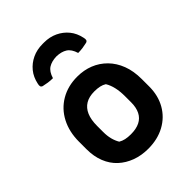

<svg xmlns="http://www.w3.org/2000/svg" viewBox="-232 -933 1065 1065"><g transform="rotate(-45 300.0 -401.0)"><path d="M300 -711Q262 -710 237.5 -694.5Q213 -679 201 -639Q182 -639 164.5 -641.5Q147 -644 130 -648Q121 -651 119 -658Q117 -665 120 -677Q129 -720 153.5 -750Q178 -780 214 -797Q250 -814 295 -814H306Q350 -814 386 -797Q422 -780 446.5 -750Q471 -720 480 -677Q483 -665 481 -658Q479 -651 470 -648Q453 -644 435.5 -641.5Q418 -639 399 -639Q387 -679 362.5 -694.5Q338 -710 300 -711ZM302 -550Q354 -550 398 -532.5Q442 -515 475.5 -481Q509 -447 527.5 -398.5Q546 -350 546 -287V-229Q546 -158 515 -103.5Q484 -49 428 -18.5Q372 12 298 12Q245 12 200.5 -4.5Q156 -21 123 -51.5Q90 -82 72 -127Q54 -172 54 -229V-287Q54 -365 85 -424.5Q116 -484 172.5 -517Q229 -550 302 -550ZM311 -425Q270 -425 242.5 -408.5Q215 -392 201 -359.5Q187 -327 187 -278V-231Q187 -200 193.5 -175Q200 -150 212 -130Q227 -121 245 -117Q263 -113 287 -113Q329 -113 357 -127Q385 -141 399 -169Q413 -197 413 -237V-285Q413 -324 406 -354.5Q399 -385 385 -408Q371 -417 353 -421Q335 -425 311 -425Z"/></g></svg>

Font: Rec Mono Semicasual
Style: Bold
Weight: 700
Version: Version 1.085; ttfautohint (v1.8.4.7-5d5b)